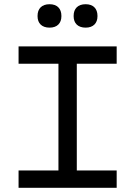

<svg xmlns="http://www.w3.org/2000/svg" viewBox="-20 -890 640 910"><path d="M533 -670H68V-588H257V-82H68V0H533V-82H344V-588H533ZM158 -813C158 -780 178 -759 215 -759C251 -759 271 -780 271 -813V-815C271 -849 251 -870 215 -870C178 -870 158 -849 158 -815ZM329 -813C329 -780 349 -759 386 -759C422 -759 442 -780 442 -813V-815C442 -849 422 -870 386 -870C349 -870 329 -849 329 -815Z"/></svg>

Font: LT Wave Mono
Style: Regular
Weight: 400
Designer: Daniel Lyons
Version: Version 2.5 (Glyphs App)